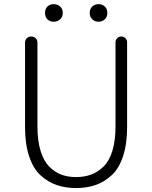

<svg xmlns="http://www.w3.org/2000/svg" viewBox="-20 -907 744 939"><path d="M102.5 -285.2V-699.2Q102.5 -711.9 111.3 -720.2Q120.1 -728.5 132.8 -728.5Q145.5 -728.5 154.3 -720.2Q163.1 -711.9 163.1 -699.2V-288.1Q163.1 -219.7 178.2 -169.9Q193.4 -120.1 220.2 -92.8Q247.1 -65.4 279.3 -53.2Q311.5 -41 351.6 -41Q392.6 -41 425.8 -53.2Q459 -65.4 486.8 -92.8Q514.6 -120.1 529.8 -169.9Q544.9 -219.7 544.9 -288.1V-700.2Q544.9 -711.9 553.2 -720.2Q561.5 -728.5 573.2 -728.5Q585 -728.5 593.3 -720.2Q601.6 -711.9 601.6 -700.2V-285.2Q601.6 -202.1 581.5 -142.1Q561.5 -82 525.4 -49.3Q489.3 -16.6 446.8 -2Q404.3 12.7 352.1 12.7Q299.8 12.7 257.3 -2Q214.8 -16.6 178.7 -49.3Q142.6 -82 122.6 -142.1Q102.5 -202.1 102.5 -285.2ZM274.4 -813Q261.7 -800.8 242.7 -800.8Q223.6 -800.8 211.9 -812.5Q200.2 -824.2 200.2 -843.8Q200.2 -863.3 211.9 -875Q223.6 -886.7 242.7 -886.7Q261.7 -886.7 274.4 -875Q287.1 -863.3 287.1 -844.2Q287.1 -825.2 274.4 -813ZM492.7 -812.5Q480.5 -800.8 461.9 -800.8Q443.4 -800.8 431.2 -812.5Q418.9 -824.2 418.9 -843.8Q418.9 -863.3 431.2 -875Q443.4 -886.7 461.9 -886.7Q480.5 -886.7 492.7 -875Q504.9 -863.3 504.9 -843.8Q504.9 -824.2 492.7 -812.5Z"/></svg>

Font: Gen Jyuu Gothic P Light
Style: Regular
Weight: 200
Designer: [Source Han Sans]
Ryoko NISHIZUKA  (kana & ideographs); Paul D. Hunt (Latin, Greek & Cyrillic); Wenlong ZHANG  (bopomofo
Version: Version 1.002.20150607